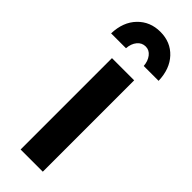

<svg xmlns="http://www.w3.org/2000/svg" viewBox="-252 -775 795 795"><g transform="rotate(45 145.5 -377.0)"><path d="M81 -535H211V0H81ZM6 -605Q8 -673 47 -713.5Q86 -754 146 -754Q206 -754 244 -713.5Q282 -673 284 -605H197Q195 -632 181 -650Q167 -668 146 -668Q124 -668 109.5 -650.5Q95 -633 93 -605Z"/></g></svg>

Font: Montserrat Medium
Style: Regular
Weight: 500
Designer: Julieta Ulanovsky
Foundry: Julieta Ulanovsky
Version: Version 6.001